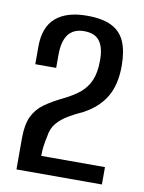

<svg xmlns="http://www.w3.org/2000/svg" viewBox="-72 -646 523 697"><g transform="rotate(10 189.5 -297.0)"><path d="M37 0Q37 -29 37 -57.5Q37 -86 37 -115Q37 -166 51.5 -196Q66 -226 93.5 -245.5Q121 -265 162 -285Q197 -302 220 -321.5Q243 -341 255 -369.5Q267 -398 267 -440Q268 -487 250.5 -512Q233 -537 192 -537Q154 -537 134.5 -512Q115 -487 115 -435V-388H38V-453Q38 -525 78 -559.5Q118 -594 193 -594Q250 -594 284 -577Q318 -560 333 -525Q348 -490 348 -436Q348 -368 322 -323Q296 -278 241 -248Q212 -235 187.5 -220.5Q163 -206 146.5 -186.5Q130 -167 126 -137Q122 -120 119.5 -102Q117 -84 117 -64H352V0Z"/></g></svg>

Font: Alumni Sans Thin Medium
Style: Regular
Weight: 500
Version: Version 1.018